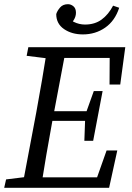

<svg xmlns="http://www.w3.org/2000/svg" viewBox="-23 -895 630 915"><path d="M-3 0 6 -40 128 -55H134L124 0ZM82 0 150 -360Q164 -437 177.5 -515Q191 -593 203 -670H293L225 -310Q211 -233 197.5 -155Q184 -77 172 0ZM104 -629 112 -670H248L237 -614H225ZM124 0 134 -50H478L422 0L485 -178H536L497 0ZM186 -319 195 -365H419L411 -319ZM238 -619 248 -670H574L550 -492H499L500 -670L532 -619ZM379 -224 383 -335 386 -355 424 -461H466L421 -224ZM372 -731Q319 -731 282 -756.5Q245 -782 245 -828Q250 -844 263.5 -859.5Q277 -875 301 -875Q315 -875 327 -865Q339 -855 339 -834Q339 -814 325.5 -795Q312 -776 289 -765L282 -831Q302 -804 328 -791Q354 -778 382 -778Q429 -778 461.5 -802Q494 -826 516 -868L545 -858Q525 -796 478.5 -763.5Q432 -731 372 -731Z"/></svg>

Font: Source Serif 4
Style: Italic
Weight: 400
Italic angle: -12°
Designer: Frank Grießhammer
Foundry: Adobe Systems Incorporated
Version: Version 4.004;hotconv 1.0.116;makeotfexe 2.5.65601